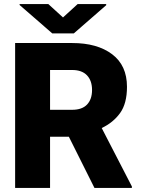

<svg xmlns="http://www.w3.org/2000/svg" viewBox="-20 -922 692 942"><path d="M443.4 0 317.9 -251H225.6V0H54.2V-710.9H334Q457 -710.9 530 -656Q603 -601.1 603 -496.1Q603 -414.1 569.1 -367.2Q535.2 -320.3 479 -293.9L627 -7.3V0ZM334 -578.6H225.6V-383.3H334Q382.8 -383.3 407.2 -409.2Q431.6 -435.1 431.6 -480.5Q431.6 -526.4 406.7 -552.5Q381.8 -578.6 334 -578.6ZM217.3 -901.9 289.1 -836.4 360.8 -901.9H501V-896.5L342.3 -758.3H236.3L76.2 -897.5V-901.9Z"/></svg>

Font: Vazirmatn FD Black
Style: Regular
Weight: 900
Designer: Saber Rastikerdar
Foundry: Saber Rastikerdar
Version: Version 33.003